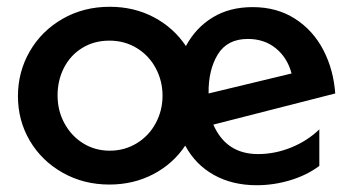

<svg xmlns="http://www.w3.org/2000/svg" viewBox="-20 -534 1044 567"><path d="M742 -79Q648 -79 610 -166L970 -258Q965 -328 935 -386Q905 -444 851.5 -478.5Q798 -513 726 -513Q658 -513 608 -482.5Q558 -452 529 -398Q493 -452 434.5 -483Q376 -514 304 -514Q227 -514 165 -478.5Q103 -443 68 -382.5Q33 -322 33 -250Q33 -178 68 -118.5Q103 -59 165 -24Q227 11 303 11Q374 11 432.5 -19.5Q491 -50 527 -104Q557 -48 611.5 -17.5Q666 13 738 13Q789 13 838 -2Q887 -17 923 -44V-152Q888 -118 840 -98.5Q792 -79 742 -79ZM460 -251Q460 -208 440 -170.5Q420 -133 384 -111Q348 -89 304 -89Q261 -89 226 -110.5Q191 -132 170.5 -169.5Q150 -207 150 -252Q150 -297 169 -334Q188 -371 223 -392.5Q258 -414 303 -414Q348 -414 384 -392Q420 -370 440 -332.5Q460 -295 460 -251ZM712 -419Q761 -419 795 -391Q829 -363 841 -317L596 -258Q595 -327 623 -373Q651 -419 712 -419Z"/></svg>

Font: Geom Medium
Style: Bold
Weight: 500
Version: Version 1.102